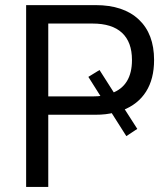

<svg xmlns="http://www.w3.org/2000/svg" viewBox="-20 -739 660 759"><path d="M83.3 -718.8H357.8Q468.1 -718.8 528.6 -661.9Q589.1 -605.1 589.1 -501.8Q589.1 -427 557.4 -376.9Q525.8 -326.8 464.7 -303.1L469.4 -312.7L522.7 -229.5L479.4 -200.9L415.9 -300.9L431.3 -293.9Q399.9 -285.4 357.8 -285.4H170.8V0H83.3ZM384.6 -360.5Q392.6 -362.1 400.5 -363.3L381.2 -352.9L329.3 -435.1L373.4 -462.2L433 -368.7L421.9 -370.7Q501.7 -400 501.7 -501.8Q501.7 -572.8 462.3 -609.3Q423 -645.9 345.9 -645.9H170.8V-357.9H347Q366.8 -357.9 384.6 -360.5Z"/></svg>

Font: Min Sans VF VF
Style: Regular
Weight: 400
Designer: Jinseong-Kim, NotoSansCJK, Nunito
Foundry: Jinseong-Kim
Version: Version 1.420;Glyphs 3.1.2 (3151)